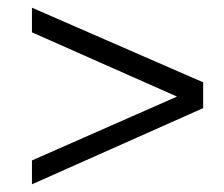

<svg xmlns="http://www.w3.org/2000/svg" viewBox="-20 -564 581 499"><path d="M63 -85ZM440 -313 63 -480V-544L508 -350V-283L63 -85V-147Z"/></svg>

Font: Sumana
Style: Regular
Weight: 400
Designer: Cyreal, Alexei Vanyashin (Devanagari), Olga Karpushina (Latin)
Foundry: Cyreal
Version: Version 1.015;PS 001.015;hotconv 1.0.70;makeotf.lib2.5.58329